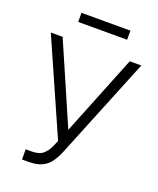

<svg xmlns="http://www.w3.org/2000/svg" viewBox="-163 -990 900 1096"><g transform="rotate(20 287.5 -441.5)"><path d="M106 9.8V-52.2H142.6Q188.5 -52.2 212.4 -73.5Q236.3 -94.7 251 -130.9L263.2 -160.2L12.7 -727.5H84.5L296.4 -239.7L492.2 -727.5H562.5L312 -110.8Q296.9 -74.7 277.6 -47.6Q258.3 -20.5 226.8 -5.4Q195.3 9.8 144 9.8ZM436 -893.1V-837.9H138.7V-893.1Z"/></g></svg>

Font: Inter Tight Light
Style: Regular
Weight: 300
Designer: Rasmus Andersson
Foundry: rsms
Version: Version 3.004